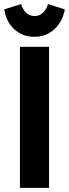

<svg xmlns="http://www.w3.org/2000/svg" viewBox="-31 -916 335 936"><path d="M66.2 0H208.2V-687.8H66.2ZM136 -736.6Q173.6 -736.6 200.5 -750.4Q227.4 -764.2 245.2 -784.7Q263 -805.2 272.7 -828.2Q282.4 -851.2 284.8 -870.4L202.8 -896Q196.6 -872.6 179.7 -855.2Q162.8 -837.8 137.4 -837.8Q111.2 -837.8 94.8 -855.2Q78.4 -872.6 72.2 -896L-10.6 -870.4Q-8 -851.2 1.2 -827.8Q10.4 -804.4 27.8 -784.3Q45.2 -764.2 72.1 -750.4Q99 -736.6 136 -736.6Z"/></svg>

Font: Secuela Light
Style: Regular
Weight: 300
Designer: Fernando Haro
Foundry: deFharo
Version: Version 1.708